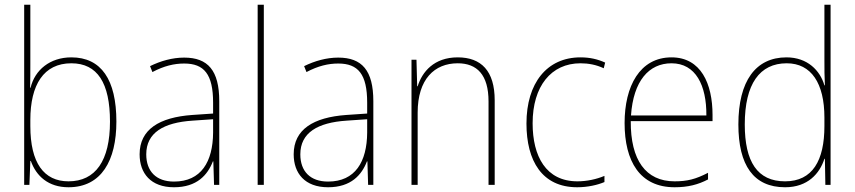

<svg xmlns="http://www.w3.org/2000/svg" viewBox="-20 -780 3606 810"><path d="M108 -509V-760H82V0H104L108 -101H110C133 -37 184 10 269 10C408 10 471 -103 471 -267C471 -444 407 -538 281 -538C191 -538 127 -485 109 -410H107C108 -438 108 -481 108 -509ZM281 -513C391 -513 444 -430 444 -267C444 -102 383 -15 269 -15C165 -15 108 -93 108 -248V-274C108 -422 164 -513 281 -513Z M757 -537C707 -537 658 -523 613 -501L623 -476C672 -502 715 -512 757 -512C841 -512 879 -467 879 -347V-301L791 -295C652 -285 569 -234 569 -129C569 -49 616 10 714 10C811 10 856 -42 878 -99H880L883 0H905V-353C905 -483 857 -537 757 -537ZM792 -271 879 -277V-220C878 -98 829 -14 714 -14C639 -14 597 -57 597 -129C597 -220 670 -263 792 -271Z M1093 0V-760H1067V0Z M1407 -537C1357 -537 1308 -523 1263 -501L1273 -476C1322 -502 1365 -512 1407 -512C1491 -512 1529 -467 1529 -347V-301L1441 -295C1302 -285 1219 -234 1219 -129C1219 -49 1266 10 1364 10C1461 10 1506 -42 1528 -99H1530L1533 0H1555V-353C1555 -483 1507 -537 1407 -537ZM1442 -271 1529 -277V-220C1528 -98 1479 -14 1364 -14C1289 -14 1247 -57 1247 -129C1247 -220 1320 -263 1442 -271Z M1911 -538C1811 -538 1761 -477 1742 -416H1740L1737 -528H1716V0H1742V-305C1742 -446 1813 -513 1911 -513C1992 -513 2041 -465 2041 -352V0H2067V-357C2067 -481 2010 -538 1911 -538Z M2415 10C2460 10 2502 0 2530 -12V-38C2497 -24 2456 -15 2416 -15C2283 -15 2227 -121 2227 -260C2227 -416 2305 -513 2429 -513C2462 -513 2495 -507 2527 -492L2533 -516C2502 -530 2469 -538 2429 -538C2287 -538 2201 -429 2201 -259C2201 -101 2267 10 2415 10Z M2813 -538C2679 -538 2615 -416 2615 -261C2615 -100 2679 10 2826 10C2882 10 2925 -1 2967 -23V-51C2915 -24 2879 -15 2826 -15C2704 -15 2640 -105 2641 -269H2986V-295C2986 -427 2937 -538 2813 -538ZM2813 -513C2915 -513 2961 -420 2960 -293H2642C2652 -438 2717 -513 2813 -513Z M3292 10C3388 10 3438 -48 3458 -110H3460L3462 0H3484V-760H3458V-526C3458 -491 3458 -457 3460 -420H3458C3440 -482 3387 -538 3298 -538C3168 -538 3095 -438 3095 -255C3095 -83 3159 10 3292 10ZM3292 -15C3175 -15 3122 -98 3122 -255C3122 -426 3185 -513 3299 -513C3403 -513 3458 -428 3458 -284V-248C3458 -103 3408 -15 3292 -15Z"/></svg>

Font: Noto Sans Armenian SemiCondensed Thin
Style: Regular
Weight: 100
Width: 4
Designer: Monotype Design Team
Foundry: Monotype Imaging Inc.
Version: Version 2.008